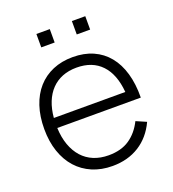

<svg xmlns="http://www.w3.org/2000/svg" viewBox="-134 -824 848 943"><g transform="rotate(-20 289.5 -353.0)"><path d="M349 -722.5H419V-652.5H349ZM163.5 -722.5H233.5V-652.5H163.5ZM294.5 -41Q360.5 -41 404 -70.8Q447.5 -100.5 474 -154L527 -131Q494 -60 434.2 -22.5Q374.5 15 294.5 15Q236.5 15 189.5 -5Q142.5 -25 109.2 -62Q76 -99 58 -151.8Q40 -204.5 40 -270Q40 -336 57.5 -388.8Q75 -441.5 107.8 -478.5Q140.5 -515.5 187 -535.2Q233.5 -555 291.5 -555Q351 -555 397.2 -534.5Q443.5 -514 475.2 -475.2Q507 -436.5 523.2 -380.5Q539.5 -324.5 538.5 -253.5H102Q104 -203.5 118.2 -164Q132.5 -124.5 157.2 -97Q182 -69.5 216.8 -55.2Q251.5 -41 294.5 -41ZM476.5 -305.5Q468.5 -400 421.2 -450Q374 -500 291.5 -500Q250.5 -500 217.2 -486.8Q184 -473.5 160 -448.5Q136 -423.5 121.5 -387.5Q107 -351.5 103 -305.5Z"/></g></svg>

Font: Vela Sans Light
Style: Regular
Weight: 300
Designer: Principal design: Mikhail Sharanda - project Manrope.
Design modification: Ravid Balaliev
Foundry: Mikhail Sharanda
Version: Version 1.001